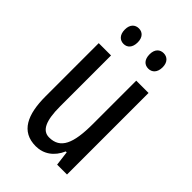

<svg xmlns="http://www.w3.org/2000/svg" viewBox="-219 -801 894 894"><g transform="rotate(45 228.0 -354.0)"><path d="M104 -668C104 -633 123 -616 147 -616C171 -616 189 -633 189 -668C189 -701 171 -718 147 -718C123 -718 104 -702 104 -668ZM267 -668C267 -633 285 -616 310 -616C334 -616 353 -633 353 -668C353 -701 334 -718 310 -718C286 -718 267 -702 267 -668ZM391 -537H310V-251C310 -123 284 -63 210 -63C165 -63 144 -107 144 -202V-537H63V-187C63 -67 98 10 195 10C246 10 288 -19 311 -72H317L326 0H391Z"/></g></svg>

Font: Noto Sans Sinhala UI ExtraCondensed
Style: Regular
Weight: 400
Width: 2
Designer: Jelle Bosma - Monotype Design Team
Foundry: Monotype Imaging Inc.
Version: Version 2.006